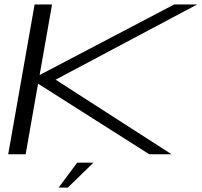

<svg xmlns="http://www.w3.org/2000/svg" viewBox="-20 -695 912 865"><path d="M17 0 136 -675H214.5L158.5 -357L765 -675H868.5L230.5 -336L753 0H652.5L151.5 -318L95.5 0ZM244.1 150.2 327.8 37.8H401.1L285.4 150.2Z"/></svg>

Font: Anybody UltraExpanded Light
Style: Italic
Weight: 300
Width: 9
Italic angle: -10°
Designer: Tyler Finck
Foundry: Etcetera Type Company
Version: Version 1.010; ttfautohint (v1.8.3) -l 8 -r 50 -G 200 -x 14 